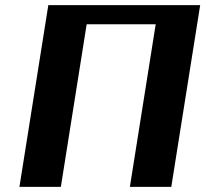

<svg xmlns="http://www.w3.org/2000/svg" viewBox="-20 -731 803 751"><path d="M56 0H218L319 -636H589L488 0H650L763 -711H169Z"/></svg>

Font: Aerodynamic
Style: BdObl
Weight: 500
Designer: Google
Version: Version 2.000980; 2014